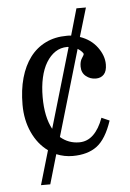

<svg xmlns="http://www.w3.org/2000/svg" viewBox="-53 -641 547 806"><g transform="rotate(-5 221.0 -237.5)"><path d="M397.5 -119.1Q372.1 -43 333 -13.7Q293.9 15.6 230.5 15.6Q195.3 15.6 162.1 2L126 126H86.9L128.9 -17.6Q86.9 -47.9 63 -100.1Q39.1 -152.3 39.1 -216.8Q39.1 -279.3 53.2 -329.6Q67.4 -379.9 94.2 -415.5Q121.1 -451.2 160.2 -470.2Q199.2 -489.3 249 -489.3Q253.9 -489.3 258.3 -489.3Q262.7 -489.3 267.6 -488.3L299.8 -600.6H339.8L303.7 -479.5Q349.6 -463.9 376 -428.2Q402.3 -392.6 402.3 -355.5Q402.3 -327.1 389.6 -313.5Q377 -299.8 355.5 -299.8Q332 -299.8 314 -314.5Q295.9 -329.1 295.9 -355.5Q295.9 -377 304.7 -390.1Q313.5 -403.3 313.5 -406.2Q313.5 -410.2 307.1 -417Q300.8 -423.8 290 -430.7L183.6 -68.4Q217.8 -39.1 262.7 -39.1Q296.9 -39.1 322.3 -63.5Q347.7 -87.9 364.3 -133.8ZM126 -241.2Q126 -157.2 154.3 -105.5L252.9 -441.4Q251 -442.4 247.1 -442.4Q218.8 -442.4 196.8 -427.7Q174.8 -413.1 158.7 -386.7Q142.6 -360.4 134.3 -323.2Q126 -286.1 126 -241.2Z"/></g></svg>

Font: Uchen
Style: Regular
Weight: 400
Designer: Christopher J. Fynn
Foundry: Christopher J. Fynn for DDC
Version: Version 1.000 preliminary